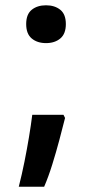

<svg xmlns="http://www.w3.org/2000/svg" viewBox="-20 -570 348 726"><path d="M226 -124Q217 -88 204.5 -41Q192 6 177.5 52.5Q163 99 147 136H51Q63 89 72.5 41.5Q82 -6 89.5 -51Q97 -96 102 -136H220ZM154 -407Q121 -407 100 -424.5Q79 -442 79 -479Q79 -516 100 -533Q121 -550 154 -550Q187 -550 208 -533Q229 -516 229 -479Q229 -442 208 -424.5Q187 -407 154 -407Z"/></svg>

Font: Noto Sans Oriya SemiBold
Style: Regular
Weight: 600
Version: Version 2.003